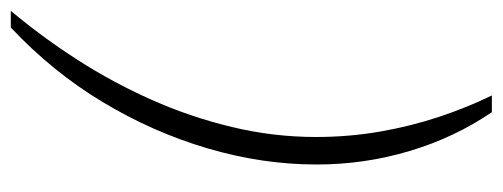

<svg xmlns="http://www.w3.org/2000/svg" viewBox="-338 -467 932 356"><g transform="rotate(90 128.0 -289.0)"><path d="M158 -735Q205 -666 230 -582.5Q255 -499 255 -410Q255 -309 225 -207.5Q195 -106 139 -13Q83 80 1 157H-30Q18 100 60.5 34Q103 -32 135 -104Q167 -176 185.5 -253Q204 -330 204 -409Q204 -470 194 -527.5Q184 -585 166.5 -637.5Q149 -690 127 -735Z"/></g></svg>

Font: Archivo ExtraCondensed Thin
Style: Italic
Weight: 250
Width: 2
Italic angle: -10°
Designer: Hector Gatti
Foundry: Omnibus-Type
Version: Version 2.001